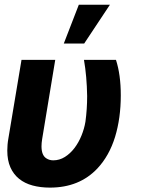

<svg xmlns="http://www.w3.org/2000/svg" viewBox="-20 -806 629 835"><path d="M346.2 -616.8H257.5L322.8 -785.5H458.1ZM197.1 9.9Q155.9 9.9 121.8 0.7Q87.7 -8.5 63.2 -28.2Q38.7 -47.9 25.2 -78.3Q11.7 -108.7 11.7 -151.3Q11.7 -163.4 12.8 -176.3Q13.8 -189.3 16.3 -203.1L73.5 -545.5H220.2L163.4 -201.7Q161.9 -192.5 161.2 -184.7Q160.5 -176.8 160.5 -169.7Q160.5 -130.3 181.8 -117.2Q195 -108.7 211.6 -108.7Q238.6 -108.7 262.1 -123.4Q285.5 -138.1 303.8 -162.1Q322.1 -186.1 334.3 -216.3Q346.6 -246.4 351.6 -277Q359 -331.3 359 -388.1Q357.6 -474.4 345.2 -545.5H484.4Q505.3 -480.8 505.3 -391.3Q505.3 -292.3 480.5 -210.9Q455.3 -128.6 403.4 -73.2Q324.9 9.9 197.1 9.9Z"/></svg>

Font: Linik Sans
Style: Bold Italic
Weight: 700
Italic angle: 9°
Designer: Fonts by Rasmus Andersson / Changes by Cristiano Sobral with parts from Marc Monis
Foundry: rsms
Version: Version 3.020; ttfautohint (v1.6)